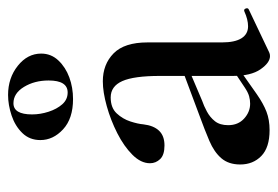

<svg xmlns="http://www.w3.org/2000/svg" viewBox="-124 -540 673 464"><g transform="rotate(-90 212.0 -308.5)"><path d="M317 6Q313 8 308 8Q292 8 276 -15Q260 -38 260 -82V-258Q260 -321 247.5 -349Q235 -377 208 -377Q183 -377 169.5 -362.5Q156 -348 150 -329.5Q144 -311 143 -298Q140 -273 127.5 -260Q115 -247 92 -247Q69 -247 59 -257.5Q49 -268 49 -282Q49 -304 69.5 -324.5Q90 -345 121.5 -361Q153 -377 187 -386.5Q221 -396 247 -396Q288 -396 314.5 -370Q341 -344 341 -288V-108Q341 -77 351 -61Q361 -45 380 -45Q396 -45 416 -54Q421 -56 423 -50.5Q425 -45 420 -43ZM129 7Q87 7 66.5 -13Q46 -33 46 -64Q46 -92 61 -109.5Q76 -127 103 -138.5Q130 -150 163 -162L270 -202L273 -187L200 -156Q188 -152 174 -144.5Q160 -137 150.5 -125Q141 -113 141 -93Q141 -69 157 -54.5Q173 -40 193 -40Q202 -40 211 -42.5Q220 -45 232 -53L286 -89L287 -74L216 -24Q193 -8 173.5 -0.5Q154 7 129 7ZM204 -468Q157 -468 131 -492Q105 -516 105 -547Q105 -573 122 -590.5Q139 -608 164.5 -616.5Q190 -625 214 -625Q255 -625 284.5 -601.5Q314 -578 314 -545Q314 -521 297.5 -503.5Q281 -486 256.5 -477Q232 -468 204 -468ZM220 -481Q249 -481 249 -527Q249 -561 233.5 -586.5Q218 -612 194 -612Q167 -612 167 -567Q167 -547 173.5 -527Q180 -507 191.5 -494Q203 -481 220 -481Z"/></g></svg>

Font: Cormorant Garamond Light SemiBold
Style: Regular
Weight: 600
Version: Version 4.001